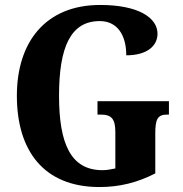

<svg xmlns="http://www.w3.org/2000/svg" viewBox="-20 -744 737 774"><path d="M381 10C462 10 534 -8 606 -45V-207C606 -264 616 -282 653 -282H661V-336H373V-282H387C430 -282 445 -264 445 -211V-65C427 -61 409 -58 393 -58C265 -58 218 -165 218 -358C218 -553 264 -659 382 -659C452 -659 489 -604 489 -521C574 -521 615 -560 615 -608C615 -673 537 -724 384 -724C163 -724 48 -574 48 -358C48 -137 156 10 381 10Z"/></svg>

Font: Noto Serif Devanagari Condensed ExtraBold
Style: Regular
Weight: 800
Width: 3
Designer: Universal Thirst, Indian Type Foundry and the Monotype Design Team
Foundry: Monotype Imaging Inc.
Version: Version 2.004